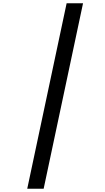

<svg xmlns="http://www.w3.org/2000/svg" viewBox="-20 -968 640 1170"><path d="M146 182 386 -948H486L246 182Z"/></svg>

Font: Victor Mono Thin
Style: Bold Italic
Weight: 700
Italic angle: -12°
Monospace: yes
Version: Version 1.561;gftools[0.9.30]